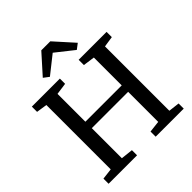

<svg xmlns="http://www.w3.org/2000/svg" viewBox="-253 -1140 1311 1311"><g transform="rotate(-45 402.5 -484.5)"><path d="M119.3 -59.1V-680.6L41.4 -692.4V-743H312.1V-692.4L227 -680.6V-411.6H577.9V-680.5L493.4 -692.4V-743H763.1V-692.4L685.4 -680.6V-59.1L765.2 -49.6V0H494.1V-49.6L577.9 -59.2V-349.5H227V-59.1L314.4 -49.6V0H39.5V-49.6ZM272.6 -799.6 233.4 -829.2 358.9 -969.2H445.9L571.5 -829.4L532.3 -799.6L402.4 -902.4Z"/></g></svg>

Font: Merriweather Light
Style: Regular
Weight: 300
Designer: Eben Sorkin
Foundry: Eben Sorkin
Version: Version 2.100